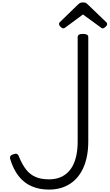

<svg xmlns="http://www.w3.org/2000/svg" viewBox="-20 -1553 908 1592"><path d="M386 19Q305 19 241.5 -9Q178 -37 134 -93.5Q90 -150 65 -233Q60 -250 67.5 -260Q75 -270 92 -274Q109 -281 120 -276.5Q131 -272 137 -255Q164 -188 197 -146.5Q230 -105 275.5 -85.5Q321 -66 386 -66Q431 -66 468 -78.5Q505 -91 534 -116Q563 -141 583 -178.5Q603 -216 613.5 -266.5Q624 -317 624 -381V-1245Q624 -1259 635 -1265.5Q646 -1272 668 -1272Q690 -1272 701 -1265.5Q712 -1259 712 -1245V-382Q712 -303 697 -239.5Q682 -176 653.5 -127.5Q625 -79 585 -46.5Q545 -14 495 2.5Q445 19 386 19ZM505 -1318Q495 -1318 482.5 -1330Q470 -1342 470 -1352Q470 -1355 470 -1359Q470 -1363 475 -1368L624 -1513Q631 -1520 640 -1526.5Q649 -1533 668 -1533Q687 -1533 695.5 -1526.5Q704 -1520 711 -1513L862 -1368Q867 -1363 867.5 -1359Q868 -1355 868 -1352Q868 -1342 855 -1330Q842 -1318 832 -1318Q826 -1318 821 -1321.5Q816 -1325 808 -1331L668 -1433L530 -1331Q522 -1325 516.5 -1321.5Q511 -1318 505 -1318Z"/></svg>

Font: Playwrite VN
Style: Regular
Weight: 400
Designer: Veronika Burian, José Scaglione
Foundry: TypeTogether
Version: Version 1.002